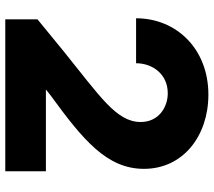

<svg xmlns="http://www.w3.org/2000/svg" viewBox="-60 -730 790 709"><g transform="rotate(90 334.5 -375.0)"><path d="M612 0V-150H310L330 -166C496 -287 603 -375 603 -512C603 -657 481 -750 329 -750C159 -750 47 -631 47 -483H213C213 -541 251 -600 324 -600C376 -600 430 -566 430 -500C430 -410 335 -350 167 -214L51 -119V0Z"/></g></svg>

Font: Be Vietnam Pro ExtraBold
Style: Regular
Weight: 800
Designer: Lam Bao, Tony Le, Vietanh Nguyen
Foundry: Yellow Type Foundry
Version: Version 1.002